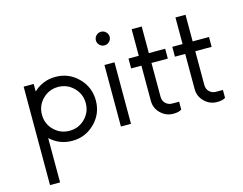

<svg xmlns="http://www.w3.org/2000/svg" viewBox="-111 -781 1518 1197"><g transform="rotate(-15 648.0 -182.5)"><path d="M278.8 -404.8Q364.3 -404.8 424.6 -344.5Q484.9 -284.2 484.9 -198.2Q484.9 -112.3 424.6 -52.2Q364.3 7.8 278.8 7.8Q196.8 7.8 137.2 -47.9V238.3H72.3V-397H137.2V-348.6Q197.3 -404.8 278.8 -404.8ZM278.8 -57.1Q337.4 -57.1 378.7 -98.4Q419.9 -139.6 419.9 -198.2Q419.9 -256.8 378.4 -298.3Q336.9 -339.8 278.8 -339.8Q219.7 -339.8 178.5 -298.6Q137.2 -257.3 137.2 -198.2Q137.2 -139.2 178.5 -98.1Q219.7 -57.1 278.8 -57.1Z M582 -558.6Q582 -577.1 595.2 -590.1Q608.4 -603 626.5 -603Q644.5 -603 657.7 -590.1Q670.9 -577.1 670.9 -558.6Q670.9 -541 657.7 -528.1Q644.5 -515.1 626.5 -515.1Q608.4 -515.1 595.2 -528.1Q582 -541 582 -558.6ZM593.8 0V-397H658.7V0Z M985.8 -333.5H880.4V-115.2Q880.4 -88.9 897.7 -72.3Q915 -55.7 939.5 -55.7H984.4V-4.9Q966.8 7.8 931.2 7.8Q883.8 7.8 849.6 -25.6Q815.4 -59.1 815.4 -106.4V-333.5H749V-397H815.4V-568.8H880.4V-397H985.8Z M1268.6 -333.5H1163.1V-115.2Q1163.1 -88.9 1180.4 -72.3Q1197.8 -55.7 1222.2 -55.7H1267.1V-4.9Q1249.5 7.8 1213.9 7.8Q1166.5 7.8 1132.3 -25.6Q1098.1 -59.1 1098.1 -106.4V-333.5H1031.7V-397H1098.1V-568.8H1163.1V-397H1268.6Z"/></g></svg>

Font: Now
Style: Regular
Weight: 400
Designer: Alfredo Marco Pradil
Foundry: Alfredo Marco Pradil
Version: Version 1.200;hotconv 1.0.109;makeotfexe 2.5.65596